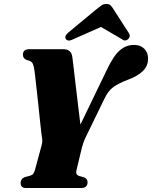

<svg xmlns="http://www.w3.org/2000/svg" viewBox="-20 -948 766 968"><path d="M421.5 -30Q421.5 0 389 0H111.5Q84 0 84 -25.5Q84 -45.5 104.5 -55L131.5 -62Q143 -65.5 148 -72.5Q153 -79.5 157 -94L190 -216Q194.5 -232 192.5 -248.8Q190.5 -265.5 188 -282Q186.5 -293 183 -326.8Q179.5 -360.5 174.8 -405Q170 -449.5 165.2 -493.5Q160.5 -537.5 156.5 -570.5Q152.5 -603.5 150 -613Q146.5 -627.5 140.2 -634.2Q134 -641 114 -645.5Q95.5 -654 95.5 -672Q95.5 -700 127.5 -700H299Q339 -700 344.5 -662Q346 -649.5 350.8 -610.5Q355.5 -571.5 361.5 -519.2Q367.5 -467 374 -413.8Q380.5 -360.5 385.5 -320L517.5 -593.5Q552 -667 584 -694.2Q616 -721.5 655.5 -721.5Q688.5 -721.5 707.5 -702.2Q726.5 -683 726.5 -653Q726.5 -615 699.8 -589.2Q673 -563.5 622.5 -545Q579 -528.5 552 -509.5Q525 -490.5 504.5 -446.5L412.5 -257Q404 -239.5 399.8 -226.8Q395.5 -214 393 -204L365 -87.5Q360.5 -67.5 379 -60.5L404 -54Q414.5 -48.5 418 -42.8Q421.5 -37 421.5 -30ZM352 -751.5Q325 -736.5 313.5 -749.5Q301 -764 324.5 -784L464.5 -900Q479.5 -912.5 490.5 -920.2Q501.5 -928 516 -928Q530.5 -928 538 -920.5Q545.5 -913 553 -900L631 -779Q636 -769.5 633.2 -761.8Q630.5 -754 624.5 -749.5Q609 -737.5 593 -751.5L489 -812Z"/></svg>

Font: Fraunces 144pt S050 Black
Style: Italic
Weight: 900
Italic angle: -16°
Version: Version 1.000; ttfautohint (v1.8.3)